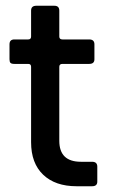

<svg xmlns="http://www.w3.org/2000/svg" viewBox="-20 -647 391 667"><path d="M78 -425H30Q20 -425 16.5 -428.5Q13 -432 13 -441V-493Q13 -510 30 -510H78Q88 -510 88 -520V-610Q88 -627 106 -627H169Q186 -627 186 -610V-520Q186 -510 197 -510H290Q308 -510 308 -493V-441Q308 -425 290 -425H197Q186 -425 186 -415V-158Q186 -85 261 -85H300Q318 -85 318 -68V-16Q318 0 300 0H246Q172 0 130 -40Q88 -80 88 -153V-415Q88 -425 78 -425Z"/></svg>

Font: Rajdhani Semibold
Style: Regular
Weight: 600
Designer: Satya Rajpurohit, Jyotish Sonowal
Foundry: Indian Type Foundry
Version: Version 1.200;PS 1.0;hotconv 1.0.78;makeotf.lib2.5.61930; tt